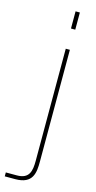

<svg xmlns="http://www.w3.org/2000/svg" viewBox="-209 -757 499 994"><g transform="rotate(15 40.5 -260.0)"><path d="M87 79V-520H65V80C65 136 57 179 -10 179H-69V200H-13C82 200 87 139 87 79ZM64 -628H87V-720H64Z"/></g></svg>

Font: Aspekta 50
Style: Regular
Weight: 50
Designer: Ivo Dolenc
Version: Version 2.000